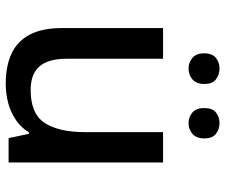

<svg xmlns="http://www.w3.org/2000/svg" viewBox="-78 -698 786 670"><g transform="rotate(90 315.0 -363.0)"><path d="M547 -539V0H462L447 -71H442Q425 -43 398 -25Q371 -7 339 1.5Q307 10 273 10Q210 10 166.5 -10.5Q123 -31 100.5 -74.5Q78 -118 78 -186V-539H185V-202Q185 -139 211.5 -108Q238 -77 294 -77Q377 -77 409 -126Q441 -175 441 -266V-539ZM166 -682Q166 -711 182 -723.5Q198 -736 219 -736Q241 -736 257 -723.5Q273 -711 273 -683Q273 -655 257 -641.5Q241 -628 219 -628Q198 -628 182 -641.5Q166 -655 166 -682ZM357 -682Q357 -711 372.5 -723.5Q388 -736 410 -736Q431 -736 447 -723.5Q463 -711 463 -683Q463 -655 447 -641.5Q431 -628 410 -628Q388 -628 372.5 -641.5Q357 -655 357 -682Z"/></g></svg>

Font: Noto Sans Cham Medium
Style: Regular
Weight: 500
Version: Version 2.002